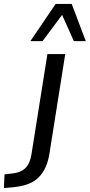

<svg xmlns="http://www.w3.org/2000/svg" viewBox="-130 -767 458 980"><path d="M-110 193 -107 123 -64 118Q-25 114 -1 91.5Q23 69 31 18L112 -491H203L123 13Q117 54 103 85.5Q89 117 66.5 139Q44 161 11.5 173Q-21 185 -66 189ZM25 -557 154 -747H236L308 -557H247L187 -691L87 -557Z"/></svg>

Font: Nunito Sans 10pt SemiCondensed Medium
Style: Italic
Weight: 500
Width: 4
Italic angle: -9°
Designer: Vernon Adams
Foundry: Vernon Adams
Version: Version 3.101;gftools[0.9.27]